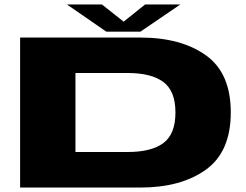

<svg xmlns="http://www.w3.org/2000/svg" viewBox="-20 -844 1108 864"><path d="M70.5 0V-675H611.5Q794.5 -675 906.5 -595.2Q1018.5 -515.5 1018.5 -338.2Q1018.5 -161 906.5 -80.5Q794.5 0 611.5 0ZM319.5 -160H554Q661.5 -160 715.5 -200.5Q769.5 -241 769.5 -338Q769.5 -434 715.5 -474.8Q661.5 -515.5 554 -515.5H319.5ZM458.5 -701.5 281 -824H438.5L536.5 -746.5L633 -824H791.5L612 -701.5Z"/></svg>

Font: Anybody UltraExpanded ExtraBold
Style: Regular
Weight: 800
Width: 9
Designer: Tyler Finck
Foundry: Etcetera Type Company
Version: Version 1.010; ttfautohint (v1.8.3) -l 8 -r 50 -G 200 -x 14 